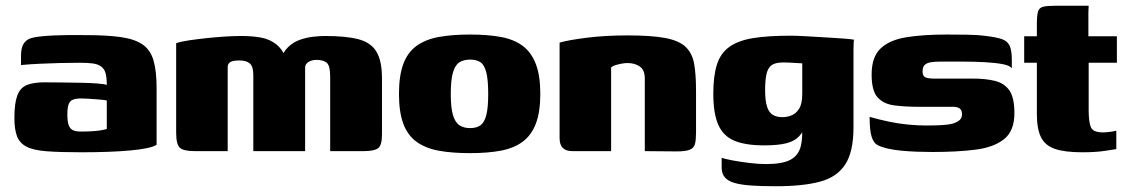

<svg xmlns="http://www.w3.org/2000/svg" viewBox="-20 -525 3920 667"><path d="M262 4Q188 4 142 0.5Q96 -3 72 -15.5Q48 -28 39 -52Q30 -76 30 -115Q30 -166 40 -193Q50 -220 73 -229.5Q96 -239 134 -239Q160 -239 193.5 -238.5Q227 -238 259.5 -237.5Q292 -237 317.5 -235Q343 -233 351 -230Q351 -255 347 -270Q343 -285 332 -293.5Q321 -302 303 -304.5Q285 -307 257 -307Q222 -307 186.5 -306Q151 -305 117.5 -303.5Q84 -302 53 -299V-332Q53 -361 64 -376Q75 -391 98 -395Q123 -400 171.5 -402Q220 -404 278 -403Q352 -403 400.5 -396Q449 -389 476 -370Q503 -351 513.5 -314.5Q524 -278 524 -219V-22Q504 -9 434.5 -2.5Q365 4 262 4ZM261 -68Q281 -68 298 -69Q315 -70 328.5 -72Q342 -74 351 -77V-176Q341 -178 322.5 -179.5Q304 -181 287 -182Q270 -183 262 -183Q245 -183 234 -179Q223 -175 218.5 -163Q214 -151 214 -127Q214 -105 218 -92Q222 -79 232 -73.5Q242 -68 261 -68Z M657 0Q617 0 604.5 -12Q592 -24 592 -64V-375Q610 -381 637.5 -385Q665 -389 697.5 -392.5Q730 -396 761.5 -398Q793 -400 817 -400Q859 -400 889 -394Q919 -388 941 -370Q963 -352 978 -314L954 -315Q963 -344 981 -361.5Q999 -379 1022.5 -387Q1046 -395 1069 -397.5Q1092 -400 1109 -400Q1183 -400 1226 -388.5Q1269 -377 1288 -345Q1307 -313 1307 -253V-58Q1307 -20 1293.5 -10Q1280 0 1243 0H1127Q1127 -65 1127 -129.5Q1127 -194 1127 -259Q1127 -297 1115 -307Q1103 -317 1079 -317Q1068 -317 1059 -313.5Q1050 -310 1045 -304Q1040 -298 1040 -290V0H860V-264Q860 -294 848 -304.5Q836 -315 811 -315Q798 -315 789.5 -313Q781 -311 776.5 -306.5Q772 -302 771 -295V0Z M1613 7Q1550 7 1504 -1.5Q1458 -10 1427 -32.5Q1396 -55 1381 -95.5Q1366 -136 1366 -199Q1366 -262 1381 -302.5Q1396 -343 1427 -365.5Q1458 -388 1504 -396.5Q1550 -405 1613 -405Q1675 -405 1720.5 -396.5Q1766 -388 1796 -365.5Q1826 -343 1841.5 -302.5Q1857 -262 1857 -199Q1857 -136 1841.5 -95.5Q1826 -55 1795.5 -32.5Q1765 -10 1719.5 -1.5Q1674 7 1613 7ZM1613 -80Q1636 -80 1649.5 -90Q1663 -100 1669.5 -125.5Q1676 -151 1676 -199Q1676 -247 1669.5 -273Q1663 -299 1649.5 -308.5Q1636 -318 1613 -318Q1591 -318 1576 -308.5Q1561 -299 1553.5 -273Q1546 -247 1546 -199Q1546 -151 1553.5 -125.5Q1561 -100 1576 -90Q1591 -80 1613 -80Z M1968 0Q1924 0 1924 -45V-377Q1955 -386 2019 -394Q2083 -402 2160 -402Q2243 -402 2291 -393Q2339 -384 2362 -362Q2385 -340 2391.5 -303Q2398 -266 2398 -209V-66Q2398 -40 2394.5 -25.5Q2391 -11 2376.5 -5Q2362 1 2330 1L2220 0V-252Q2220 -282 2202.5 -294Q2185 -306 2160 -306Q2151 -306 2140 -304Q2129 -302 2119 -299Q2109 -296 2103 -291V0Z M2675 122Q2625 122 2589.5 119.5Q2554 117 2531.5 110.5Q2509 104 2498 91Q2487 78 2487 57Q2487 51 2487 39Q2487 27 2487 23Q2497 27 2523.5 32Q2550 37 2582.5 41Q2615 45 2641 45Q2698 45 2726 30Q2754 15 2762 -17.5Q2770 -50 2765 -101L2783 -98Q2772 -69 2756.5 -52Q2741 -35 2712.5 -27.5Q2684 -20 2634 -20Q2570 -20 2531.5 -36Q2493 -52 2475.5 -91Q2458 -130 2458 -200Q2458 -261 2470.5 -300.5Q2483 -340 2513.5 -362Q2544 -384 2595.5 -392.5Q2647 -401 2726 -401Q2748 -401 2781.5 -399Q2815 -397 2850 -395Q2885 -393 2911.5 -391Q2938 -389 2947 -387Q2946 -385 2945.5 -374.5Q2945 -364 2945 -351Q2945 -338 2945 -322V-83Q2945 2 2916.5 46Q2888 90 2829 106Q2770 122 2675 122ZM2698 -118Q2715 -118 2730.5 -124.5Q2746 -131 2756.5 -148Q2767 -165 2767 -199V-305Q2760 -305 2740 -306.5Q2720 -308 2700 -308Q2677 -308 2663.5 -300.5Q2650 -293 2644 -272.5Q2638 -252 2638 -212Q2638 -174 2645 -153.5Q2652 -133 2665.5 -125.5Q2679 -118 2698 -118Z M3220 3Q3194 3 3166 2Q3138 1 3111.5 -1.5Q3085 -4 3063 -9Q3042 -14 3028.5 -21Q3015 -28 3008 -50Q3001 -72 3001 -119Q3036 -109 3070 -102Q3104 -95 3136.5 -92Q3169 -89 3198 -89Q3212 -89 3233 -89.5Q3254 -90 3274 -92.5Q3294 -95 3308 -103.5Q3322 -112 3322 -127Q3322 -143 3313.5 -148.5Q3305 -154 3291 -154H3172Q3123 -154 3086 -159Q3049 -164 3028.5 -187Q3008 -210 3008 -266Q3008 -327 3039 -356.5Q3070 -386 3128 -395.5Q3186 -405 3268 -405Q3298 -405 3337.5 -404.5Q3377 -404 3405 -400Q3440 -396 3459.5 -389.5Q3479 -383 3487 -367Q3495 -351 3495 -318V-287Q3490 -297 3464 -302Q3438 -307 3401 -309Q3364 -311 3323.5 -311Q3283 -311 3248 -311Q3230 -311 3215.5 -309Q3201 -307 3193 -300Q3185 -293 3185 -277Q3185 -265 3190 -260Q3195 -255 3204 -253.5Q3213 -252 3224 -252H3360Q3404 -252 3436.5 -244Q3469 -236 3486.5 -211Q3504 -186 3504 -132Q3504 -70 3468 -41.5Q3432 -13 3368.5 -5Q3305 3 3220 3Z M3740 4Q3678 4 3644 -8Q3610 -20 3596 -49Q3582 -78 3582 -129V-307H3538V-399H3582V-442Q3582 -471 3586 -484.5Q3590 -498 3603.5 -501.5Q3617 -505 3645 -505H3762Q3762 -500 3761.5 -494Q3761 -488 3761 -481V-399H3860V-307H3762V-142Q3762 -102 3769.5 -83.5Q3777 -65 3812 -65Q3821 -65 3836.5 -67Q3852 -69 3858 -71V-7Q3851 -6 3819 -1Q3787 4 3740 4Z"/></svg>

Font: Genos Thin ExtraBold
Style: Regular
Weight: 800
Version: Version 1.010